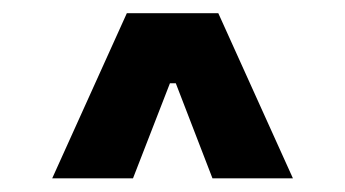

<svg xmlns="http://www.w3.org/2000/svg" viewBox="-20 -723 519 289"><path d="M308.6 -703.1H170.9L58.6 -454.6H180.2L235.8 -597.7H244.6L299.8 -454.6H420.9Z"/></svg>

Font: Wand UI Pro Black
Style: Regular
Weight: 900
Designer: Andreas Faust
Version: Version 1.003;FEAKit 1.0